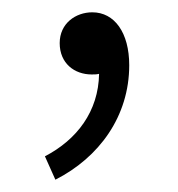

<svg xmlns="http://www.w3.org/2000/svg" viewBox="-20 -116 290 312"><path d="M70 176C141 140 190 73 190 -10C190 -63 166 -96 130 -96C103 -96 77 -78 77 -46C77 -13 101 5 129 5C133 5 137 5 141 4C140 65 105 111 53 138Z"/></svg>

Font: Noto Sans CJK JP Light
Style: Regular
Weight: 300
Designer: Ryoko NISHIZUKA (kana & ideographs); Paul D. Hunt (Latin, Greek & Cyrillic); Wenlong ZHANG (bopomofo); Sandoll Communica
Foundry: Adobe Systems Incorporated
Version: Version 1.004;PS 1.004;hotconv 1.0.82;makeotf.lib2.5.63406